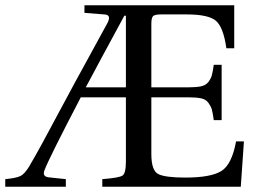

<svg xmlns="http://www.w3.org/2000/svg" viewBox="-83 -712 979 732"><path d="M-63 0V-29Q-21 -33 -5 -41Q11 -49 28 -77Q52 -118 78 -165.5Q104 -213 139.5 -280Q175 -347 203 -398L326 -623Q344 -656 314 -657L239 -663V-692H810V-528H780Q769 -607 741 -632Q713 -657 629 -657H531Q507 -657 500.5 -650.5Q494 -644 494 -621V-379H634Q666 -379 684 -383Q702 -387 711.5 -399.5Q721 -412 724.5 -424.5Q728 -437 732 -465H762V-254H732Q728 -283 724.5 -295Q721 -307 711.5 -320Q702 -333 684 -337Q666 -341 634 -341H494V-125Q494 -61 521 -48Q548 -35 623 -35Q721 -35 761 -60Q801 -85 817 -173H847L835 0H307V-29Q372 -34 384.5 -43Q397 -52 397 -95V-341H225Q104 -109 87 -64Q77 -39 102 -36L168 -29V0ZM244 -379H397V-652H391Q357 -590 305 -493Q253 -396 244 -379Z"/></svg>

Font: Linguistics Pro
Style: Regular
Weight: 400
Designer: Stefan Peev, Context Ltd
Foundry: Stefan Peev, Context Ltd
Version: Version 001.000